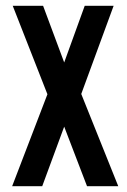

<svg xmlns="http://www.w3.org/2000/svg" viewBox="-20 -644 440 664"><path d="M22 0 144 -318 24 -624H129L202 -428L273 -624H373L261 -319L389 0H281L202 -206L126 0Z"/></svg>

Font: Inconsolata Condensed ExtraBold
Style: Regular
Weight: 800
Width: 3
Monospace: yes
Designer: Raph Levien, Cyreal, Brenton Simpson
Foundry: Raph Levien, Cyreal, Google
Version: Version 3.001; ttfautohint (v1.8.2.53-6de2)